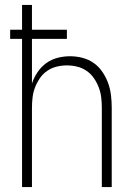

<svg xmlns="http://www.w3.org/2000/svg" viewBox="-20 -755 540 775"><path d="M69 0V-598H21V-635H69V-735H109V-635H250V-598H109V-418Q117 -442 131.5 -463.5Q146 -485 166.5 -500Q187 -515 212 -521.5Q237 -528 263 -528Q288 -528 313 -521.5Q338 -515 358.5 -500.5Q379 -486 393.5 -464.5Q408 -443 416.5 -419.5Q425 -396 428 -370.5Q431 -345 431 -320V0H391V-320Q391 -341 388.5 -362Q386 -383 378.5 -402.5Q371 -422 359 -439.5Q347 -457 329.5 -469Q312 -481 291.5 -486Q271 -491 250 -491Q229 -491 208.5 -486Q188 -481 170.5 -469Q153 -457 141 -439.5Q129 -422 121.5 -402.5Q114 -383 111.5 -362Q109 -341 109 -320V0Z"/></svg>

Font: Iosevka SS18 Extralight
Style: Regular
Weight: 200
Monospace: yes
Designer: Belleve Invis
Foundry: Belleve Invis
Version: Version 25.1.1; ttfautohint (v1.8.4)